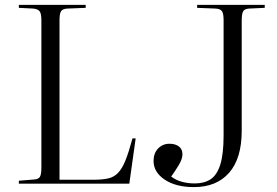

<svg xmlns="http://www.w3.org/2000/svg" viewBox="-20 -750 1133 784"><path d="M57 0V-12L118 -17Q137 -18 143 -28Q149 -38 149 -65V-667Q149 -693 142.5 -703Q136 -713 116 -715L57 -718V-730H330V-718L255 -715Q236 -714 229.5 -704.5Q223 -695 223 -667V-16H360Q398 -16 422 -21.5Q446 -27 462.5 -44.5Q479 -62 492.5 -95.5Q506 -129 521 -185H534L508 0ZM772 14Q698 14 652.5 -16.5Q607 -47 607 -93Q607 -124 625.5 -143.5Q644 -163 672 -163Q696 -163 710.5 -152Q725 -141 725 -120Q725 -101 710 -76Q695 -51 679 -29Q699 -14 723.5 -7.5Q748 -1 775 -1Q814 -1 840 -18Q866 -35 879.5 -78Q893 -121 893 -197V-668Q893 -694 886.5 -704Q880 -714 860 -715L785 -718V-730H1061V-718L997 -715Q979 -714 973 -704Q967 -694 967 -665V-216Q967 -103 915.5 -44.5Q864 14 772 14Z"/></svg>

Font: Literata 72pt Light
Style: Regular
Weight: 300
Designer: Latin by Veronika Burian and Jose Scaglione. Greek by Irene Vlachou. Cyrillic by Vera Evstafieva.
Foundry: TypeTogether
Version: Version 3.002